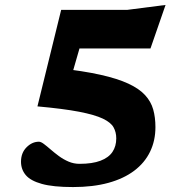

<svg xmlns="http://www.w3.org/2000/svg" viewBox="-20 -744 762 777"><path d="M275.5 13Q195 13 149.2 0.2Q103.5 -12.5 84.2 -35.5Q65 -58.5 65 -89.5Q65 -125.5 87.5 -148Q110 -170.5 137.5 -170.5Q145.5 -170.5 157.5 -161.5Q169.5 -152.5 184.8 -139.2Q200 -126 218.2 -112.5Q236.5 -99 257.5 -90Q278.5 -81 302 -81Q353.5 -81 386.5 -93.5Q419.5 -106 435 -129Q450.5 -152 450.5 -184Q450.5 -209 439.5 -228.8Q428.5 -248.5 396 -264Q363.5 -279.5 300 -291.8Q236.5 -304 131.5 -313.5L227.5 -704H494.5L650 -724L589 -548H260.5L326 -632.5L263.5 -415.5L216 -468Q316.5 -457 386 -441.5Q455.5 -426 499.5 -405.5Q543.5 -385 567.2 -359Q591 -333 600 -301Q609 -269 609 -229.5Q609 -174.5 587.2 -129.8Q565.5 -85 523 -53Q480.5 -21 418.5 -4Q356.5 13 275.5 13Z"/></svg>

Font: Newsreader 7pt
Style: Bold
Weight: 700
Designer: Hugues Gentile
Foundry: Production Type
Version: Version 1.003